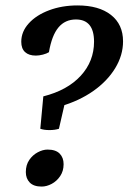

<svg xmlns="http://www.w3.org/2000/svg" viewBox="-20 -675 473 707"><path d="M161.9 -196Q142.4 -196 128.4 -200.8L139.5 -320.1Q228 -342.5 277.2 -395.9Q326.3 -449.4 326.3 -521.5Q326.3 -562.3 309.6 -582.8Q292.8 -603.3 259.5 -603.3Q219.6 -603.3 195.1 -573.8Q170.6 -544.3 160.2 -482.8Q151.8 -477.5 137.9 -473.9Q124 -470.3 112 -470.3Q86.3 -470.3 72.3 -483.2Q58.3 -496 58.3 -521.3Q58.3 -558.5 86 -589Q113.6 -619.5 160.9 -637.2Q208.1 -655 265.5 -655Q344.1 -655 388.6 -620.1Q433.1 -585.2 433.1 -522.7Q433.1 -471.7 404.3 -424.1Q375.4 -376.5 323.5 -339.9Q271.5 -303.4 202.7 -283.5L219.3 -297.7L197 -200.8Q189.8 -198.5 180.7 -197.2Q171.5 -196 161.9 -196ZM133.2 12Q104.1 12 89.6 -2.8Q75.1 -17.7 75.1 -41.3Q75.1 -67.5 87.7 -85.9Q100.3 -104.3 119 -114.2Q137.7 -124.2 155.1 -124.2Q185.2 -124.2 199.7 -109.4Q214.2 -94.6 214.2 -70.4Q214.2 -45.2 201.6 -26.5Q189 -7.9 170.3 2.1Q151.6 12 133.2 12Z"/></svg>

Font: Petrona
Style: Italic
Weight: 400
Italic angle: -9°
Designer: Ringo R. Seeber
Foundry: Ringo R. Seeber
Version: Version 2.001; ttfautohint (v1.8.3)